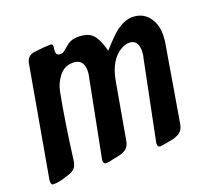

<svg xmlns="http://www.w3.org/2000/svg" viewBox="-115 -692 885 817"><g transform="rotate(-20 327.5 -283.5)"><path d="M410 -458 421 -470Q455 -508 482 -530Q522 -558 554 -558Q600 -558 626.5 -525.5Q653 -493 653 -443Q653 -435 651 -413L591 -58Q588 -42 580 -32.5Q572 -23 564.5 -19.5Q557 -16 540 -10Q538 -10 534.5 -9.5Q531 -9 529 -8L522 -7Q519 -7 511 -5Q508 -5 507 -4L499 -3Q496 -3 495 -2Q481 0 480 0Q468 0 468 -15Q468 -22 469 -24L541 -379Q545 -391 545 -410Q545 -460 504 -460Q485 -460 465 -447Q413 -415 397 -330L351 -70Q346 -42 323 -31Q312 -24 270 -17L254 -13Q250 -13 245 -12.5Q240 -12 238 -12Q227 -12 227 -27Q227 -34 228 -36L295 -379Q299 -394 299 -409Q299 -462 251 -462Q213 -462 189 -432Q165 -402 158 -364Q134 -239 112 -68Q108 -37 85 -26Q74 -20 61 -17Q26 -4 -3 -4Q-13 -4 -13 -18V-26L75 -524Q81 -556 114 -561Q164 -567 188 -567Q198 -567 198 -556Q198 -550 197 -547V-545L196 -543V-541Q196 -531 196.5 -526.5Q197 -522 202 -518Q207 -514 216 -514Q225 -514 236 -523Q244 -529 254 -538Q276 -558 308 -558Q352 -558 372.5 -538.5Q393 -519 406 -474Z"/></g></svg>

Font: Bangerz Fix
Style: Regular
Weight: 400
Designer: vernon adams
Foundry: Vernon Adams
Version: Version 2.10;December 28, 2023;FontCreator 13.0.0.2683 64-bi